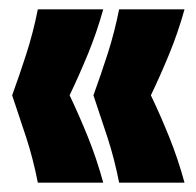

<svg xmlns="http://www.w3.org/2000/svg" viewBox="-20 -470 420 411"><path d="M61 -79Q51 -130 36 -176Q21 -222 6 -266Q22 -310 36.5 -355Q51 -400 61 -450H201Q187 -400 168.5 -355Q150 -310 129 -266Q150 -222 168.5 -176Q187 -130 201 -79ZM235 -79Q225 -130 210 -176Q195 -222 180 -266Q196 -310 210.5 -355Q225 -400 235 -450H375Q361 -400 342.5 -355Q324 -310 303 -266Q324 -222 342.5 -176Q361 -130 375 -79Z"/></svg>

Font: Bricolage Grotesque 96pt Condensed Bricolage Grotesque 48pt Condensed Regular
Style: Bold
Weight: 700
Width: 3
Designer: Mathieu Triay
Foundry: Atelier Triay
Version: Version 1.001; ttfautohint (v1.8.4.7-5d5b);gftools[0.9.33.de